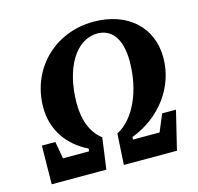

<svg xmlns="http://www.w3.org/2000/svg" viewBox="-100 -781 914 887"><g transform="rotate(-15 357.0 -338.0)"><path d="M40.6 0H302.1L322.4 -149.1C274.8 -186.1 248.7 -246.3 248.7 -329.6C248.7 -498.8 321.2 -618.4 424.1 -618.4C495.1 -618.4 535.8 -560.2 535.8 -456.2C535.8 -313.5 478.9 -191 394.4 -148.3L385.8 0H639.6L684.4 -184.4H618.3L550.6 -22.7L604.9 -102.3H417.2L452.1 -39.5L457.6 -114.3C599.6 -168.4 690.4 -293.3 690.4 -431.8C690.4 -578.7 582.9 -675.6 420.2 -675.6C235.1 -675.6 94.6 -536.2 94.6 -352.2C94.6 -247.3 151 -162.7 248.3 -115.1L239.2 -45.5L269.6 -102.3H77.9L134.3 -34.4L107.4 -184.4H43L40.6 0Z"/></g></svg>

Font: Source Serif Variable
Style: Italic
Weight: 389
Italic angle: -12°
Designer: Frank Grießhammer
Foundry: Adobe Systems Incorporated
Version: Version 3.001;hotconv 1.0.111;makeotfexe 2.5.65597